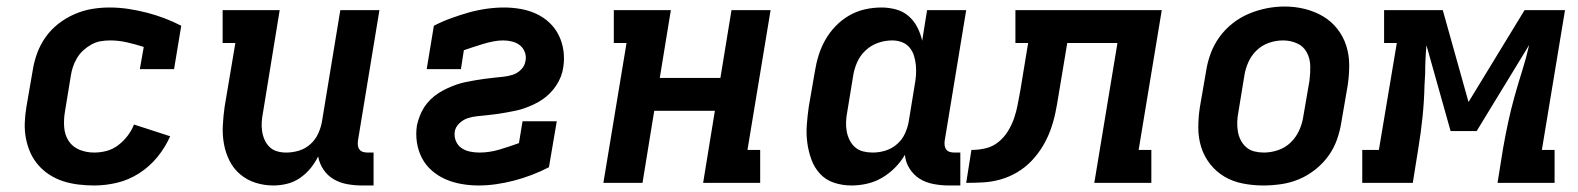

<svg xmlns="http://www.w3.org/2000/svg" viewBox="-20 -561 4840 589"><path d="M269 8Q244 8 220 5Q196 2 174 -5Q152 -12 132.5 -24.5Q113 -37 98 -54Q83 -71 73.5 -92Q64 -113 59.5 -136.5Q55 -160 56 -184.5Q57 -209 61 -233L80 -343Q84 -370 93.5 -396.5Q103 -423 119.5 -446.5Q136 -470 159 -488Q182 -506 208.5 -517.5Q235 -529 262 -533.5Q289 -538 316 -538Q346 -538 375 -533.5Q404 -529 431 -522Q458 -515 484.5 -505Q511 -495 536 -482L514 -349H409L421 -417Q396 -425 370 -431Q344 -437 318 -437Q303 -437 288.5 -434.5Q274 -432 260.5 -424.5Q247 -417 235.5 -406.5Q224 -396 216 -382.5Q208 -369 203.5 -355Q199 -341 197 -327L179 -217Q175 -193 177 -169.5Q179 -146 191 -128Q203 -110 224 -101.5Q245 -93 269 -93Q288 -93 307 -98Q326 -103 342.5 -115.5Q359 -128 371.5 -144.5Q384 -161 391 -179L502 -143Q487 -109 463 -79.5Q439 -50 407 -29.5Q375 -9 339.5 -0.5Q304 8 269 8Z M819 8Q790 8 763.5 -0.5Q737 -9 716.5 -26.5Q696 -44 684 -68Q672 -92 667 -119.5Q662 -147 663.5 -175.5Q665 -204 669 -233L702 -429H663V-530H838L787 -217Q784 -202 783 -187.5Q782 -173 784 -159Q786 -145 791.5 -132.5Q797 -120 806.5 -110.5Q816 -101 829.5 -97Q843 -93 858 -93Q878 -93 897.5 -99Q917 -105 932.5 -119Q948 -133 956.5 -152Q965 -171 968 -190L1024 -530H1144L1078 -129Q1077 -121 1078 -114Q1079 -107 1083 -102Q1087 -97 1093.5 -95Q1100 -93 1108 -93H1126V8H1091Q1068 8 1045.5 4Q1023 0 1004 -11Q985 -22 972.5 -40.5Q960 -59 956 -81Q946 -61 932 -44Q918 -27 899.5 -14.5Q881 -2 860 3Q839 8 819 8Z M1448 8Q1422 8 1396 3.5Q1370 -1 1347 -11Q1324 -21 1305 -37.5Q1286 -54 1274.5 -76Q1263 -98 1259 -124Q1255 -150 1259 -176Q1262 -190 1267.5 -204.5Q1273 -219 1281 -231.5Q1289 -244 1300 -255Q1311 -266 1324 -274.5Q1337 -283 1351 -289.5Q1365 -296 1379 -301Q1393 -306 1407.5 -309Q1422 -312 1436.5 -314.5Q1451 -317 1465.5 -319Q1480 -321 1494.5 -322.5Q1509 -324 1523.5 -325.5Q1538 -327 1552.5 -331.5Q1567 -336 1578.5 -347.5Q1590 -359 1592 -374Q1595 -388 1590 -401Q1585 -414 1575 -422Q1565 -430 1551.5 -433.5Q1538 -437 1524 -437Q1509 -437 1493.5 -434Q1478 -431 1463 -426.5Q1448 -422 1433 -417Q1418 -412 1403 -407L1394 -349H1289L1311 -482Q1336 -495 1363.5 -505Q1391 -515 1417.5 -522.5Q1444 -530 1472 -534Q1500 -538 1527 -538Q1552 -538 1577.5 -533.5Q1603 -529 1625.5 -518.5Q1648 -508 1665.5 -491.5Q1683 -475 1694 -453Q1705 -431 1708.5 -405.5Q1712 -380 1708 -355Q1706 -340 1700.5 -326Q1695 -312 1686.5 -299Q1678 -286 1667 -275Q1656 -264 1643.5 -255.5Q1631 -247 1617 -240.5Q1603 -234 1589 -229Q1575 -224 1560 -221Q1545 -218 1531 -215.5Q1517 -213 1502.5 -211Q1488 -209 1473.5 -207.5Q1459 -206 1444 -204.5Q1429 -203 1415 -198.5Q1401 -194 1389 -182.5Q1377 -171 1375 -157Q1373 -142 1378.5 -128.5Q1384 -115 1395.5 -107Q1407 -99 1421.5 -96Q1436 -93 1451 -93Q1481 -93 1511.5 -102Q1542 -111 1572 -122L1583 -189H1688L1664 -48Q1639 -35 1611.5 -24.5Q1584 -14 1557 -7Q1530 0 1502.5 4Q1475 8 1448 8Z M1831 0 1902 -429H1863V-530H2038L2004 -322H2190L2224 -530H2344L2273 -101H2312V0H2137L2173 -221H1987L1951 0Z M2592 8Q2564 8 2538.5 -0.5Q2513 -9 2495.5 -28Q2478 -47 2469 -72Q2460 -97 2456.5 -123.5Q2453 -150 2455 -177.5Q2457 -205 2461 -233L2480 -343Q2484 -368 2491.5 -392Q2499 -416 2512 -439Q2525 -462 2544 -481.5Q2563 -501 2586 -514Q2609 -527 2634 -532.5Q2659 -538 2684 -538Q2707 -538 2729 -532Q2751 -526 2767.5 -511.5Q2784 -497 2794 -477.5Q2804 -458 2809 -436L2824 -530H2944L2878 -129Q2877 -121 2878 -114Q2879 -107 2883 -102Q2887 -97 2893.5 -95Q2900 -93 2908 -93H2926V8H2891Q2867 8 2843.5 3.5Q2820 -1 2801.5 -12.5Q2783 -24 2770.5 -43.5Q2758 -63 2756 -86Q2743 -64 2725 -46Q2707 -28 2685.5 -15.5Q2664 -3 2640 2.5Q2616 8 2592 8ZM2657 -93Q2677 -93 2696.5 -99Q2716 -105 2732 -119Q2748 -133 2756.5 -152Q2765 -171 2768 -190L2786 -300Q2789 -316 2790 -331.5Q2791 -347 2789.5 -362Q2788 -377 2783.5 -391Q2779 -405 2769.5 -416Q2760 -427 2746 -432Q2732 -437 2717 -437Q2695 -437 2673.5 -429.5Q2652 -422 2635 -406Q2618 -390 2609 -369Q2600 -348 2597 -327L2579 -217Q2576 -202 2575.5 -187Q2575 -172 2577.5 -158Q2580 -144 2586.5 -131Q2593 -118 2603.5 -109Q2614 -100 2628 -96.5Q2642 -93 2657 -93Z M2944 0 2960 -101Q2982 -101 3003.5 -106Q3025 -111 3042.5 -125Q3060 -139 3072 -158.5Q3084 -178 3091 -198.5Q3098 -219 3102 -240.5Q3106 -262 3110 -283L3134 -429H3095V-530H3544L3473 -101H3512V0H3337L3408 -429H3254L3227 -267Q3223 -241 3217.5 -214.5Q3212 -188 3202.5 -162Q3193 -136 3178.5 -112Q3164 -88 3144.5 -67.5Q3125 -47 3100.5 -32.5Q3076 -18 3049.5 -10.5Q3023 -3 2996.5 -1.5Q2970 0 2944 0Z M3855 8Q3824 8 3793 2Q3762 -4 3736.5 -19Q3711 -34 3692.5 -57.5Q3674 -81 3665 -109.5Q3656 -138 3656 -169.5Q3656 -201 3661 -233L3680 -343Q3684 -370 3694 -397Q3704 -424 3721 -447.5Q3738 -471 3761.5 -489.5Q3785 -508 3811.5 -519Q3838 -530 3865.5 -535.5Q3893 -541 3921 -541Q3953 -541 3983 -533.5Q4013 -526 4038.5 -511Q4064 -496 4082.5 -472.5Q4101 -449 4110 -420.5Q4119 -392 4119 -360.5Q4119 -329 4114 -297L4095 -187Q4091 -160 4081.5 -133Q4072 -106 4055 -82.5Q4038 -59 4014.5 -40.5Q3991 -22 3964.5 -11Q3938 0 3910 4Q3882 8 3855 8ZM3857 -93Q3879 -93 3901 -100.5Q3923 -108 3939.5 -124Q3956 -140 3965.5 -161Q3975 -182 3978 -203L3997 -313Q4000 -336 3999.5 -358.5Q3999 -381 3989 -400Q3979 -419 3959 -428Q3939 -437 3916 -437Q3894 -437 3872.5 -429.5Q3851 -422 3834.5 -406Q3818 -390 3809 -369Q3800 -348 3797 -327L3779 -217Q3776 -202 3775.5 -187Q3775 -172 3777.5 -157.5Q3780 -143 3786.5 -130.5Q3793 -118 3803.5 -109Q3814 -100 3828 -96.5Q3842 -93 3857 -93Z M4159 0V-101H4210L4265 -429H4226V-530H4406L4485 -248L4657 -530H4781L4710 -101H4749V0H4574L4591 -106Q4598 -146 4606.5 -185.5Q4615 -225 4626 -264.5Q4637 -304 4649.5 -343.5Q4662 -383 4671 -423L4510 -159H4430L4356 -422Q4354 -401 4353 -379Q4352 -357 4352 -336L4350 -300Q4349 -252 4344 -203Q4339 -154 4331 -106L4314 0Z"/></svg>

Font: Iosevka Curly Slab Extended
Style: Bold Italic
Weight: 700
Width: 7
Italic angle: -9°
Monospace: yes
Designer: Belleve Invis
Foundry: Belleve Invis
Version: Version 11.0.0; ttfautohint (v1.8.3)